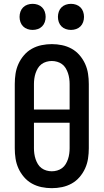

<svg xmlns="http://www.w3.org/2000/svg" viewBox="-20 -973 540 1001"><path d="M250 8Q223 8 196.5 2.5Q170 -3 146.5 -16Q123 -29 105 -50Q87 -71 76 -95.5Q65 -120 61 -146.5Q57 -173 57 -200V-535Q57 -562 61 -588.5Q65 -615 76 -639.5Q87 -664 105 -685Q123 -706 146.5 -719Q170 -732 196.5 -737.5Q223 -743 250 -743Q277 -743 303.5 -737.5Q330 -732 353.5 -719Q377 -706 395 -685Q413 -664 424 -639.5Q435 -615 439 -588.5Q443 -562 443 -535V-200Q443 -173 439 -146.5Q435 -120 424 -95.5Q413 -71 395 -50Q377 -29 353.5 -16Q330 -3 303.5 2.5Q277 8 250 8ZM157 -402H343V-535Q343 -549 341 -563.5Q339 -578 334.5 -591.5Q330 -605 322.5 -617.5Q315 -630 303.5 -638.5Q292 -647 278 -651Q264 -655 250 -655Q236 -655 222 -651Q208 -647 196.5 -638.5Q185 -630 177.5 -617.5Q170 -605 165.5 -591.5Q161 -578 159 -563.5Q157 -549 157 -535ZM250 -80Q264 -80 278 -84Q292 -88 303.5 -96.5Q315 -105 322.5 -117.5Q330 -130 334.5 -143.5Q339 -157 341 -171.5Q343 -186 343 -200V-333H157V-200Q157 -186 159 -171.5Q161 -157 165.5 -143.5Q170 -130 177.5 -117.5Q185 -105 196.5 -96.5Q208 -88 222 -84Q236 -80 250 -80ZM350 -817Q336 -817 323 -821.5Q310 -826 300.5 -835.5Q291 -845 286.5 -858Q282 -871 282 -885Q282 -899 286.5 -912Q291 -925 300.5 -934.5Q310 -944 323 -948.5Q336 -953 350 -953Q364 -953 377 -948.5Q390 -944 399.5 -934.5Q409 -925 413.5 -912Q418 -899 418 -885Q418 -871 413.5 -858Q409 -845 399.5 -835.5Q390 -826 377 -821.5Q364 -817 350 -817ZM150 -817Q136 -817 123 -821.5Q110 -826 100.5 -835.5Q91 -845 86.5 -858Q82 -871 82 -885Q82 -899 86.5 -912Q91 -925 100.5 -934.5Q110 -944 123 -948.5Q136 -953 150 -953Q164 -953 177 -948.5Q190 -944 199.5 -934.5Q209 -925 213.5 -912Q218 -899 218 -885Q218 -871 213.5 -858Q209 -845 199.5 -835.5Q190 -826 177 -821.5Q164 -817 150 -817Z"/></svg>

Font: Iosevka Curly Slab Semibold
Style: Regular
Weight: 600
Monospace: yes
Designer: Belleve Invis
Foundry: Belleve Invis
Version: Version 22.1.2; ttfautohint (v1.8.4)